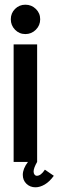

<svg xmlns="http://www.w3.org/2000/svg" viewBox="-20 -689 249 817"><path d="M38 -500H138V0Q123 26 123 41Q123 49 127 54Q131 59 137 59Q154 59 171 33L209 59Q191 84 170.5 96Q150 108 131 108Q108 108 92.5 93Q77 78 77 55Q77 29 99 0H38ZM26 -607Q26 -633 44 -651Q62 -669 88 -669Q114 -669 132.5 -651Q151 -633 151 -607Q151 -581 132.5 -562.5Q114 -544 88 -544Q62 -544 44 -562.5Q26 -581 26 -607Z"/></svg>

Font: Piscolabis
Style: Regular
Weight: 400
Designer: Ariel Martín Pérez
Foundry: Tunera Type Foundry
Version: Version 1.000